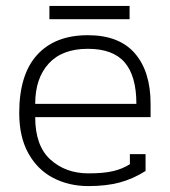

<svg xmlns="http://www.w3.org/2000/svg" viewBox="-20 -614 574 649"><path d="M147 -594H418V-549H147ZM45 -232Q45 -362 105.5 -428.5Q166 -495 277 -495Q383 -495 436 -433.5Q489 -372 489 -263V-218H99Q99 -121 150.5 -74.5Q202 -28 279 -28Q330 -28 362 -35.5Q394 -43 419 -59V-93H472V-36Q429 -9 384 3Q339 15 279 15Q213 15 160 -12.5Q107 -40 76 -95.5Q45 -151 45 -232ZM441 -263Q441 -357 401.5 -403Q362 -449 277 -449Q190 -449 144.5 -399Q99 -349 99 -263Z"/></svg>

Font: Pridi ExtraLight
Style: Regular
Weight: 275
Designer: Katatrad Team
Foundry: CadsonDemak
Version: Version 1.001